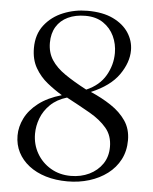

<svg xmlns="http://www.w3.org/2000/svg" viewBox="-54 -797 677 851"><g transform="rotate(5 285.0 -371.5)"><path d="M278 9Q225 9 181.2 -4.2Q137.5 -17.5 106 -42Q74.5 -66.5 57.2 -100Q40 -133.5 40 -174.5Q40 -213.5 58.8 -251.5Q77.5 -289.5 117.5 -320.5Q157.5 -351.5 220 -369.5Q186.5 -389.5 153.8 -415.8Q121 -442 99.8 -479Q78.5 -516 78.5 -567Q78.5 -628 110.5 -669.2Q142.5 -710.5 193.5 -731.2Q244.5 -752 301.5 -752Q369.5 -752 415.2 -730Q461 -708 484.5 -672Q508 -636 508 -594Q508 -540 469.8 -485.2Q431.5 -430.5 347 -395Q397 -373.5 438.2 -346.2Q479.5 -319 504.5 -282.5Q529.5 -246 529.5 -196Q529.5 -148 509.8 -110Q490 -72 455 -45.5Q420 -19 374.5 -5Q329 9 278 9ZM290.5 -16.5Q335.5 -16.5 372.2 -34.2Q409 -52 430.8 -84Q452.5 -116 452.5 -159.5Q452.5 -209.5 424.2 -243Q396 -276.5 348.8 -303.5Q301.5 -330.5 244 -361Q199 -347.5 170.8 -320Q142.5 -292.5 129.5 -258Q116.5 -223.5 116.5 -189Q116.5 -141.5 139 -102.2Q161.5 -63 200.8 -39.8Q240 -16.5 290.5 -16.5ZM325.5 -403.5Q383.5 -428.5 410.8 -475.8Q438 -523 438 -576Q438 -616 421.8 -650.8Q405.5 -685.5 373.5 -707.2Q341.5 -729 294 -729Q249.5 -729 216.2 -713.2Q183 -697.5 165 -667.8Q147 -638 147 -596.5Q147 -553 167.8 -520.8Q188.5 -488.5 228.5 -461Q268.5 -433.5 325.5 -403.5Z"/></g></svg>

Font: Merriweather 144pt Light
Style: Regular
Weight: 300
Version: Version 2.100